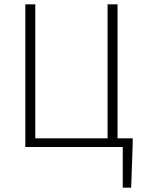

<svg xmlns="http://www.w3.org/2000/svg" viewBox="-20 -679 666 887"><path d="M547 188V0H97V-659H143V-40H477V-659H523V-40H593V-14L586 188Z"/></svg>

Font: Source Sans 3 Light
Style: Regular
Weight: 300
Designer: Paul D. Hunt
Foundry: Adobe
Version: Version 3.052;hotconv 1.1.0;makeotfexe 2.6.0